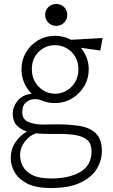

<svg xmlns="http://www.w3.org/2000/svg" viewBox="-20 -657 568 965"><path d="M492 103Q492 149 466.5 191.5Q441 234 384.5 261Q328 288 236 288Q160 288 116 265Q72 242 53 207.5Q34 173 34 139Q34 94 56.5 59.5Q79 25 115 4Q84 -6 64 -27Q44 -48 44 -86Q44 -120 68 -150Q92 -180 139 -186Q115 -210 101.5 -241Q88 -272 88 -309Q88 -355 110.5 -393.5Q133 -432 171.5 -454.5Q210 -477 256 -477Q299 -477 337 -457L496 -466L484 -403L386 -417Q405 -395 415.5 -367Q426 -339 426 -309Q426 -262 403 -223.5Q380 -185 341.5 -162Q303 -139 256 -139Q238 -139 222.5 -142Q207 -145 181 -155Q168 -160 147 -158Q126 -156 109 -141Q92 -126 92 -93Q92 -56 123.5 -43.5Q155 -31 197 -31Q212 -31 230 -31.5Q248 -32 268 -32Q329 -32 380 -24Q431 -16 461.5 13Q492 42 492 103ZM256 -186Q304 -186 339 -220.5Q374 -255 374 -309Q374 -345 358 -372Q342 -399 315 -414.5Q288 -430 256 -430Q209 -430 174.5 -396.5Q140 -363 140 -309Q140 -273 156 -245.5Q172 -218 198.5 -202Q225 -186 256 -186ZM81 118Q80 149 94 177Q108 205 142 222.5Q176 240 237 240Q328 240 384 207Q440 174 440 104Q440 66 419.5 47.5Q399 29 362 22.5Q325 16 275 16Q248 16 218.5 16Q189 16 161 13Q127 25 104.5 55Q82 85 81 118ZM263 -527Q239 -527 223 -543Q207 -559 207 -582Q207 -606 223 -621.5Q239 -637 263 -637Q286 -637 302 -621.5Q318 -606 318 -582Q318 -559 302 -543Q286 -527 263 -527Z"/></svg>

Font: Lil Grotesk Light
Style: Regular
Weight: 300
Designer: Bastien Sozeau
Foundry: NBR — Bastien Sozeau
Version: Version 3.003; ttfautohint (v1.8.4.7-5d5b);gftools[0.9.33]